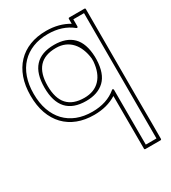

<svg xmlns="http://www.w3.org/2000/svg" viewBox="-169 -489 733 822"><g transform="rotate(-30 197.5 -78.5)"><path d="M379.4 -404.3Q384.3 -404.3 384.3 -399.4Q384.3 -299.3 384.3 -220.7Q384.3 -142.1 384.3 -81.3Q384.3 -20.5 384.3 24.4Q384.3 69.3 384.5 101.8Q384.8 134.3 384.8 156.5Q384.8 178.7 384.8 194.3Q384.8 210 384.8 220.9Q384.8 231.9 384.8 241.7Q384.8 246.6 379.9 246.6H305.7Q300.8 246.6 300.8 241.7L300.3 -18.6Q253.9 10.7 189.5 10.7Q144.5 10.7 108.4 -3.2Q72.3 -17.1 46.6 -43.9Q21 -70.8 7.3 -109.1Q-6.3 -147.5 -6.3 -196.8Q-6.3 -245.6 7.3 -283.9Q21 -322.3 46.4 -349.1Q71.8 -376 107.9 -390.1Q144 -404.3 189.5 -404.3Q221.2 -404.3 249.3 -397Q277.3 -389.6 300.3 -375.5V-399.4Q300.3 -404.3 305.2 -404.3ZM300.3 -204.1Q297.4 -230 288.8 -251.2Q280.3 -272.5 266.4 -287.8Q252.4 -303.2 233.2 -311.5Q213.9 -319.8 189.5 -319.8Q133.3 -319.8 105.7 -288.8Q78.1 -257.8 78.1 -196.8Q78.1 -134.8 106.2 -104.2Q134.3 -73.7 189.5 -73.7Q238.8 -73.7 267.3 -103.8Q295.9 -133.8 300.3 -189.9ZM315.9 -189.5Q313.5 -121.1 280.5 -89.6Q247.6 -58.1 189.5 -58.1Q62.5 -58.1 62.5 -196.8Q62.5 -335.4 189.5 -335.4Q249.5 -335.4 281.5 -303.2Q313.5 -271 315.9 -204.6ZM315.9 -388.7V-354Q315.9 -350.6 313.2 -349.1Q310.5 -347.7 308.1 -350.1Q260.7 -388.7 189.5 -388.7Q147.5 -388.7 114.3 -375.5Q81.1 -362.3 57.6 -337.6Q34.2 -313 21.7 -277.3Q9.3 -241.7 9.3 -196.8Q9.3 -151.4 22 -115.7Q34.7 -80.1 58.1 -55.4Q81.5 -30.8 114.7 -17.8Q147.9 -4.9 189.5 -4.9Q261.7 -4.9 308.1 -43.9Q310.5 -46.4 313.2 -44.9Q315.9 -43.5 315.9 -40L316.4 231H369.1L368.7 -388.7Z"/></g></svg>

Font: Fibel Sued Kontur LRS
Style: Regular
Weight: 400
Designer: Peter Wiegel
Foundry: Peter Wiegel
Version: Version 000.000